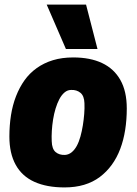

<svg xmlns="http://www.w3.org/2000/svg" viewBox="-20 -809 598 839"><path d="M262 10Q184 10 130 -14.5Q76 -39 48.5 -89Q21 -139 21 -212Q21 -261 28 -305.5Q35 -350 50 -388.5Q65 -427 87 -458Q109 -489 140.5 -511.5Q172 -534 211.5 -546Q251 -558 300 -558Q374 -558 426 -533.5Q478 -509 506 -459.5Q534 -410 534 -335Q534 -286 527 -241.5Q520 -197 505.5 -158.5Q491 -120 468.5 -89Q446 -58 416 -35.5Q386 -13 347.5 -1.5Q309 10 262 10ZM264 -132Q280 -133 293 -143.5Q306 -154 315.5 -171.5Q325 -189 331.5 -212.5Q338 -236 342 -261Q346 -286 348 -311Q350 -336 349 -358Q348 -390 331.5 -403.5Q315 -417 291 -416Q275 -416 262 -405Q249 -394 239.5 -376Q230 -358 223 -335Q216 -312 212 -287Q208 -262 206.5 -237.5Q205 -213 206 -192Q207 -158 223 -144.5Q239 -131 264 -132ZM268 -595 184 -789H356L406 -595Z"/></svg>

Font: Georama ExtraCondensed Thin ExtraBold
Style: Italic
Weight: 800
Italic angle: -9°
Version: Version 1.001